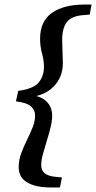

<svg xmlns="http://www.w3.org/2000/svg" viewBox="-20 -677 422 843"><path d="M50 -232 60 -278Q127 -287 150 -315Q173 -343 173 -384Q173 -412 164.5 -442.5Q156 -473 156 -507Q156 -584 208 -620.5Q260 -657 351 -657H382L374 -613L351 -611Q296 -608 274.5 -581.5Q253 -555 253 -502Q253 -479 254.5 -449.5Q256 -420 256 -400Q256 -336 212.5 -294Q169 -252 92 -249L95 -262Q154 -259 181.5 -234Q209 -209 209 -169Q209 -146 202 -117.5Q195 -89 185.5 -58.5Q176 -28 168.5 -0.5Q161 27 161 47Q161 72 176.5 84Q192 96 221 99L252 102L243 146H201Q137 146 99.5 124Q62 102 62 57Q62 26 73 -3.5Q84 -33 98 -61.5Q112 -90 123 -117Q134 -144 134 -170Q134 -193 116.5 -209.5Q99 -226 50 -232Z"/></svg>

Font: Lisu Bosa Black
Style: Italic
Weight: 900
Italic angle: -19°
Designer: David Morse, Annie Olsen, Victor Gaultney, Frank Grießhammer (Latin)
Foundry: SIL International
Version: Version 2.000